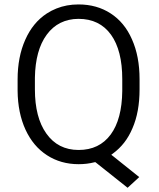

<svg xmlns="http://www.w3.org/2000/svg" viewBox="-20 -741 728 878"><path d="M618.2 -378.9V-332.5Q618.2 -229 585.9 -154.8Q570.3 -117.7 547.9 -88.9Q525.4 -60.1 496.6 -39.1L488.8 -33.2L496.6 -27.3L616.7 68.8L563.5 117.7L418.5 2.4L416 0.5L412.1 1Q377.9 9.8 339.8 9.8Q257.8 9.8 194.8 -31.2Q163.1 -51.8 138.7 -80.8Q114.3 -109.9 96.7 -147.9Q61.5 -224.6 60.5 -325.7V-377.9Q60.5 -481 95.7 -559.6Q130.4 -637.7 193.8 -679.2Q214.8 -692.9 238 -702.1Q261.2 -711.4 286.4 -716.1Q311.5 -720.7 338.9 -720.7Q422.9 -720.7 485.8 -679.7Q517.6 -659.2 542 -629.6Q566.4 -600.1 583.5 -561Q618.2 -483.4 618.2 -378.9ZM539.1 -324.7V-378.9Q539.1 -510.3 487.8 -582Q435.5 -654.8 338.9 -654.8Q315.9 -654.8 295.4 -650.1Q274.9 -645.5 256.6 -636.5Q238.3 -627.4 222.7 -614Q207 -600.6 193.8 -582.5Q167.5 -546.9 154.1 -497.6Q140.6 -448.2 139.6 -385.7V-332Q139.6 -268.6 152.6 -218Q165.5 -167.5 191.9 -130.4Q245.1 -55.2 339.6 -55.2Q434.1 -55.2 486.3 -126Q537.6 -195.8 539.1 -324.7Z"/></svg>

Font: Shabnam Light FD
Style: Light-FD
Weight: 300
Foundry: DejaVu fonts team - Redesigned by Saber Rastikerdar - Based on Vazir font
Version: Version 5.0.0